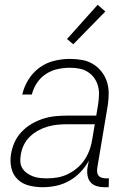

<svg xmlns="http://www.w3.org/2000/svg" viewBox="-20 -774 540 802"><path d="M158 8Q129 8 101 1Q73 -6 53.5 -25Q34 -44 27.5 -72Q21 -100 26 -130Q30 -155 40.5 -179Q51 -203 70 -223Q89 -243 112 -256.5Q135 -270 160 -278Q185 -286 210 -288.5Q235 -291 260 -291H382L390 -339Q393 -359 393.5 -378.5Q394 -398 389 -416Q384 -434 373 -449Q362 -464 346 -474Q330 -484 311 -487.5Q292 -491 272 -491Q247 -491 221 -485.5Q195 -480 172 -465Q149 -450 134 -427Q119 -404 113 -379H73Q80 -411 98.5 -441Q117 -471 145 -491.5Q173 -512 206.5 -520Q240 -528 272 -528Q298 -528 323 -523.5Q348 -519 368.5 -506.5Q389 -494 404 -475Q419 -456 426.5 -433Q434 -410 434 -384.5Q434 -359 430 -333L386 -71Q385 -62 386 -54Q387 -46 392 -40Q397 -34 405.5 -31.5Q414 -29 422 -29H435L434 8H415Q399 8 384 3.5Q369 -1 359 -12Q349 -23 346 -39Q343 -55 345 -71L351 -103Q337 -77 316 -55Q295 -33 269 -18.5Q243 -4 214.5 2Q186 8 158 8ZM177 -29Q199 -29 221.5 -33Q244 -37 265 -47.5Q286 -58 304.5 -74Q323 -90 335.5 -110Q348 -130 355.5 -152Q363 -174 366 -196L376 -255H260Q240 -255 219.5 -253Q199 -251 178.5 -245Q158 -239 139 -228.5Q120 -218 104.5 -203Q89 -188 79.5 -168.5Q70 -149 67 -128Q64 -113 65 -98Q66 -83 73.5 -71Q81 -59 93 -50.5Q105 -42 118.5 -37Q132 -32 147 -30.5Q162 -29 177 -29ZM286 -589 260 -611 388 -754 420 -726Z"/></svg>

Font: Iosevka SS18 Extralight
Style: Italic
Weight: 200
Italic angle: -9°
Monospace: yes
Designer: Belleve Invis
Foundry: Belleve Invis
Version: Version 25.1.1; ttfautohint (v1.8.4)